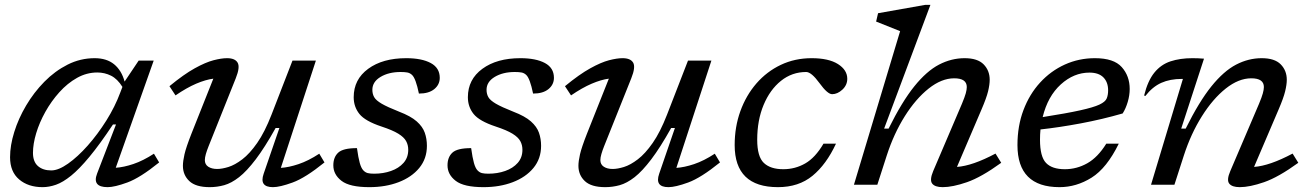

<svg xmlns="http://www.w3.org/2000/svg" viewBox="-20 -762 5401 792"><path d="M380.5 -46 458.5 -248.5H446Q391.5 -166.5 349.2 -115.5Q307 -64.5 273.2 -37.2Q239.5 -10 211 0Q182.5 10 155.5 10Q96.5 10 59 -21.8Q21.5 -53.5 21.5 -113.5Q21.5 -162 38.8 -217.5Q56 -273 87.8 -326.8Q119.5 -380.5 163 -424.8Q206.5 -469 259 -495.5Q311.5 -522 370.5 -522Q420 -522 450.8 -496.8Q481.5 -471.5 494 -425.5L552 -512H614L457.5 -70Q490 -72 530.2 -85.5Q570.5 -99 615 -128L636.5 -92Q558 -28.5 505.2 -9.2Q452.5 10 424 10Q359 10 380.5 -46ZM116 -131.5Q116 -95 136.5 -77Q157 -59 191.5 -59Q221 -59 260.8 -87Q300.5 -115 341.8 -161.5Q383 -208 418.8 -265Q454.5 -322 476 -380L485 -403.5Q464.5 -436.5 438 -449.8Q411.5 -463 381.5 -463Q337.5 -463 297.8 -440.8Q258 -418.5 224.8 -381.5Q191.5 -344.5 167 -300.5Q142.5 -256.5 129.2 -212.2Q116 -168 116 -131.5Z M1067.5 -45 1132.5 -234H1117Q1072 -153.5 1035 -104.8Q998 -56 966.2 -31.2Q934.5 -6.5 905 1.8Q875.5 10 845 10Q787.5 10 761 -15Q734.5 -40 734.5 -78Q734.5 -97 741 -125.5Q747.5 -154 769.5 -210L860 -437.5Q828.5 -433.5 789.2 -416.8Q750 -400 704 -368.5L679 -406.5Q738.5 -455.5 783.2 -480.2Q828 -505 860.8 -513.5Q893.5 -522 916.5 -522Q949.5 -522 960.2 -503.5Q971 -485 952.5 -439L840.5 -159Q833.5 -141.5 829.2 -126.8Q825 -112 825 -101.5Q825 -83.5 839.2 -74.2Q853.5 -65 876 -65Q895.5 -65 922.2 -73.2Q949 -81.5 979.5 -104.8Q1010 -128 1041 -172.5Q1072 -217 1100 -289L1186.5 -512H1283L1138.5 -69.5Q1171 -71.5 1211.5 -85Q1252 -98.5 1297 -128L1318.5 -92Q1240 -28.5 1187.2 -9.2Q1134.5 10 1106 10Q1048.5 10 1067.5 -45Z M1452.5 -151Q1458 -111 1464 -89.8Q1470 -68.5 1478.5 -59.5Q1487 -50.5 1497 -48Q1507 -45.5 1523.5 -45.5Q1561 -45.5 1593 -56.8Q1625 -68 1644.5 -90Q1664 -112 1664 -144Q1664 -164 1655.2 -180Q1646.5 -196 1623 -210.5Q1599.5 -225 1554 -240Q1486 -262.5 1462.5 -292Q1439 -321.5 1439 -361Q1439 -434.5 1498.8 -478.2Q1558.5 -522 1655.5 -522Q1719.5 -522 1756.8 -502Q1794 -482 1794 -441Q1794 -413 1771.5 -394.5Q1749 -376 1708 -376Q1695 -439 1679.5 -453Q1671 -461 1660.2 -463Q1649.5 -465 1632.5 -465Q1583.5 -465 1549.8 -444.8Q1516 -424.5 1516 -391.5Q1516 -374.5 1523.5 -361.2Q1531 -348 1554.5 -334.2Q1578 -320.5 1626 -301.5Q1674.5 -283 1699 -261.2Q1723.5 -239.5 1732.2 -214.5Q1741 -189.5 1741 -160.5Q1741 -107.5 1709.5 -69.2Q1678 -31 1624.2 -10.5Q1570.5 10 1503.5 10Q1422.5 10 1388.8 -16Q1355 -42 1355 -80Q1355 -113.5 1375 -132.2Q1395 -151 1452.5 -151Z M1923.5 -151Q1929 -111 1935 -89.8Q1941 -68.5 1949.5 -59.5Q1958 -50.5 1968 -48Q1978 -45.5 1994.5 -45.5Q2032 -45.5 2064 -56.8Q2096 -68 2115.5 -90Q2135 -112 2135 -144Q2135 -164 2126.2 -180Q2117.5 -196 2094 -210.5Q2070.5 -225 2025 -240Q1957 -262.5 1933.5 -292Q1910 -321.5 1910 -361Q1910 -434.5 1969.8 -478.2Q2029.5 -522 2126.5 -522Q2190.5 -522 2227.8 -502Q2265 -482 2265 -441Q2265 -413 2242.5 -394.5Q2220 -376 2179 -376Q2166 -439 2150.5 -453Q2142 -461 2131.2 -463Q2120.5 -465 2103.5 -465Q2054.5 -465 2020.8 -444.8Q1987 -424.5 1987 -391.5Q1987 -374.5 1994.5 -361.2Q2002 -348 2025.5 -334.2Q2049 -320.5 2097 -301.5Q2145.5 -283 2170 -261.2Q2194.5 -239.5 2203.2 -214.5Q2212 -189.5 2212 -160.5Q2212 -107.5 2180.5 -69.2Q2149 -31 2095.2 -10.5Q2041.5 10 1974.5 10Q1893.5 10 1859.8 -16Q1826 -42 1826 -80Q1826 -113.5 1846 -132.2Q1866 -151 1923.5 -151Z M2699 -45 2764 -234H2748.5Q2703.5 -153.5 2666.5 -104.8Q2629.5 -56 2597.8 -31.2Q2566 -6.5 2536.5 1.8Q2507 10 2476.5 10Q2419 10 2392.5 -15Q2366 -40 2366 -78Q2366 -97 2372.5 -125.5Q2379 -154 2401 -210L2491.5 -437.5Q2460 -433.5 2420.8 -416.8Q2381.5 -400 2335.5 -368.5L2310.5 -406.5Q2370 -455.5 2414.8 -480.2Q2459.5 -505 2492.2 -513.5Q2525 -522 2548 -522Q2581 -522 2591.8 -503.5Q2602.5 -485 2584 -439L2472 -159Q2465 -141.5 2460.8 -126.8Q2456.5 -112 2456.5 -101.5Q2456.5 -83.5 2470.8 -74.2Q2485 -65 2507.5 -65Q2527 -65 2553.8 -73.2Q2580.5 -81.5 2611 -104.8Q2641.5 -128 2672.5 -172.5Q2703.5 -217 2731.5 -289L2818 -512H2914.5L2770 -69.5Q2802.5 -71.5 2843 -85Q2883.5 -98.5 2928.5 -128L2950 -92Q2871.5 -28.5 2818.8 -9.2Q2766 10 2737.5 10Q2680 10 2699 -45Z M3305.5 -465Q3247 -465 3201.5 -428.5Q3156 -392 3129.8 -329Q3103.5 -266 3103.5 -185.5Q3103.5 -116 3130.8 -90Q3158 -64 3211 -64Q3260 -64 3301.5 -87.8Q3343 -111.5 3377 -169.5H3428.5Q3388.5 -83.5 3331.5 -36.8Q3274.5 10 3189 10Q3010.5 10 3010.5 -163.5Q3010.5 -238.5 3034 -303.5Q3057.5 -368.5 3100.2 -417.8Q3143 -467 3201 -494.5Q3259 -522 3328 -522Q3398 -522 3436.5 -497.8Q3475 -473.5 3475 -437Q3475 -411 3454.8 -392.2Q3434.5 -373.5 3412.5 -373.5Q3393.5 -373.5 3360.5 -419Q3327 -465 3305.5 -465Z M3638 -121 3599 0H3502.5L3693 -633.5L3594 -673L3602 -707.5L3797 -742H3818L3627 -231.5H3645.5Q3700.5 -342.5 3751.5 -405.8Q3802.5 -469 3853.5 -495.5Q3904.5 -522 3959 -522Q4012.5 -522 4037.5 -496.5Q4062.5 -471 4062.5 -433Q4062.5 -413 4055.8 -385.2Q4049 -357.5 4029 -311L3927.5 -73.5Q3991.5 -78 4086.5 -128.5L4110 -90.5Q4028 -31 3968.8 -10.5Q3909.5 10 3868.5 10Q3836.5 10 3825.2 -4.8Q3814 -19.5 3829.5 -56.5L3948 -334Q3959.5 -361.5 3963.8 -377Q3968 -392.5 3968 -403Q3968 -439 3916 -439Q3864 -439 3810.8 -396.8Q3757.5 -354.5 3712.2 -282.5Q3667 -210.5 3638 -121Z M4595 -169.5Q4545.5 -68.5 4482.8 -29.2Q4420 10 4350.5 10Q4177 10 4177 -163.5Q4177 -242.5 4201.8 -308Q4226.5 -373.5 4270.5 -421.5Q4314.5 -469.5 4372.5 -495.8Q4430.5 -522 4496.5 -522Q4574.5 -522 4607.2 -485.2Q4640 -448.5 4640 -395Q4640 -369 4632 -341.8Q4624 -314.5 4611 -294Q4526 -269.5 4437.8 -253Q4349.5 -236.5 4272 -228Q4270 -207.5 4270 -185.5Q4270 -116 4294.8 -90Q4319.5 -64 4372.5 -64Q4421.5 -64 4465 -88.5Q4508.5 -113 4543.5 -169.5ZM4474 -462.5Q4409.5 -462.5 4355.8 -413.8Q4302 -365 4281 -279Q4380 -294.5 4435.2 -306.8Q4490.5 -319 4515 -330.5Q4539.5 -342 4545.2 -356Q4551 -370 4551 -389.5Q4551 -423 4531.5 -442.8Q4512 -462.5 4474 -462.5Z M4704.5 -366 4699.5 -368Q4714.5 -429 4741.8 -462.5Q4769 -496 4808.5 -509Q4848 -522 4898.5 -522Q4923 -522 4946.5 -520L4852.5 -231.5H4871Q4926 -342.5 4977 -405.8Q5028 -469 5079 -495.5Q5130 -522 5184.5 -522Q5238 -522 5263 -496.5Q5288 -471 5288 -433Q5288 -413 5281.2 -385.2Q5274.5 -357.5 5254.5 -311L5153 -73.5Q5217 -78 5312 -128.5L5335.5 -90.5Q5253.5 -31 5194.2 -10.5Q5135 10 5094 10Q5062 10 5050.5 -4.8Q5039 -19.5 5055 -56.5L5173.5 -334Q5185 -361.5 5189.2 -377Q5193.5 -392.5 5193.5 -403Q5193.5 -439 5141.5 -439Q5089.5 -439 5036.2 -396.8Q4983 -354.5 4937.8 -282.5Q4892.5 -210.5 4863.5 -121L4824.5 0H4728L4859.5 -436.5H4855Q4806.5 -436.5 4770.2 -420.2Q4734 -404 4704.5 -366Z"/></svg>

Font: Newsreader 6pt
Style: Italic
Weight: 400
Italic angle: -17°
Designer: Hugues Gentile
Foundry: Production Type
Version: Version 1.003; ttfautohint (v1.8.3)